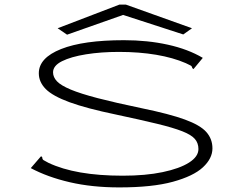

<svg xmlns="http://www.w3.org/2000/svg" viewBox="-20 -806 1040 836"><path d="M499 10Q381 10 284 -12.5Q187 -35 114 -74L152 -118L159 -126L164 -121Q164 -112 170 -108.5Q176 -105 191 -97Q309 -41 514 -41Q614 -41 688 -56.5Q762 -72 803 -98Q844 -124 844 -157Q844 -183 828.5 -201Q813 -219 773.5 -234.5Q734 -250 664 -267Q594 -284 486 -307Q356 -334 282.5 -361Q209 -388 179 -418.5Q149 -449 149 -487Q149 -554 246 -592.5Q343 -631 520 -631Q622 -631 710.5 -611.5Q799 -592 863 -554L829 -513L822 -505L817 -510Q816 -518 809.5 -521Q803 -524 789 -531Q734 -555 660 -567.5Q586 -580 498 -580Q420 -580 354.5 -569.5Q289 -559 250 -539.5Q211 -520 211 -491Q211 -470 228 -452Q245 -434 288 -416Q331 -398 406 -378.5Q481 -359 596 -335Q718 -310 785 -285.5Q852 -261 878.5 -231Q905 -201 905 -160Q905 -116 863.5 -77.5Q822 -39 732.5 -14.5Q643 10 499 10ZM272 -655 231 -683 500 -786H528L816 -683L778 -656L516 -741Z"/></svg>

Font: Inconsolata UltraExpanded Light
Style: Regular
Weight: 300
Width: 9
Monospace: yes
Designer: Raph Levien, Cyreal, Brenton Simpson
Foundry: Raph Levien, Cyreal, Google
Version: Version 3.001; ttfautohint (v1.8.2.53-6de2)